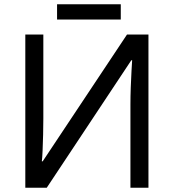

<svg xmlns="http://www.w3.org/2000/svg" viewBox="-20 -875 808 895"><path d="M98 -714H182V-322Q182 -288 181 -247.5Q180 -207 178.5 -172.5Q177 -138 175 -123H179L572 -714H672V0H588V-388Q588 -425 589.5 -467Q591 -509 593 -544Q595 -579 596 -594H592L198 0H98ZM543 -855V-784H246V-855Z"/></svg>

Font: Noto IKEA Arabic
Style: Regular
Weight: 400
Designer: Monotype Design Team
Foundry: Monotype Imaging Inc.
Version: Version 1.200